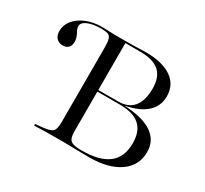

<svg xmlns="http://www.w3.org/2000/svg" viewBox="-121 -745 979 918"><g transform="rotate(30 369.0 -285.5)"><path d="M294.4 -2.4Q266.1 -2.4 241.1 -2Q216.1 -1.6 195.2 -1.2Q174.2 -0.8 156.5 0V-8.9L196.8 -12.9Q237.9 -16.9 250 -29.4Q262.1 -41.9 262.1 -78.2V-492.7Q262.1 -524.2 257.3 -538.7Q252.4 -553.2 239.9 -557.7Q227.4 -562.1 203.2 -562.1Q158.9 -562.1 130.2 -550Q101.6 -537.9 101.6 -517.7Q101.6 -509.7 104.8 -501.6Q108.1 -493.5 112.9 -484.7Q117.7 -475.8 121 -465.7Q124.2 -455.6 124.2 -443.5Q124.2 -422.6 113.3 -411.3Q102.4 -400 82.3 -400Q60.5 -400 47.6 -414.1Q34.7 -428.2 34.7 -452.4Q34.7 -485.5 56 -512.1Q77.4 -538.7 115.7 -554.8Q154 -571 203.2 -571Q215.3 -571 239.9 -569.8Q264.5 -568.5 299.2 -568.5Q341.1 -568.5 369 -569Q396.8 -569.4 414.9 -570.2Q433.1 -571 444.4 -571Q534.7 -571 585.5 -536.7Q636.3 -502.4 636.3 -437.9Q636.3 -383.9 597.6 -348.8Q558.9 -313.7 485.5 -299.2V-298.4Q586.3 -293.5 637.1 -258.5Q687.9 -223.4 687.9 -159.7Q687.9 -85.5 626.6 -42.7Q565.3 0 458.9 0Q429 0 400.4 -0.8Q371.8 -1.6 346.8 -2Q321.8 -2.4 300 -2.4ZM412.1 -10.5Q510.5 -10.5 558.9 -48Q607.3 -85.5 607.3 -162.1Q607.3 -228.2 571 -260.1Q534.7 -291.9 462.1 -291.9H324.2V-300.8H446.8Q502.4 -300.8 530.6 -335.1Q558.9 -369.4 558.9 -435.5Q558.9 -500 524.2 -530.2Q489.5 -560.5 414.5 -559.7H337.1V-76.6Q337.1 -49.2 342.7 -35.1Q348.4 -21 364.9 -15.7Q381.5 -10.5 412.1 -10.5Z"/></g></svg>

Font: Playfair 144pt SemiExpanded Light
Style: Regular
Weight: 300
Width: 6
Designer: Claus Eggers Sørensen
Foundry: Claus Eggers Sørensen
Version: Version 2.203